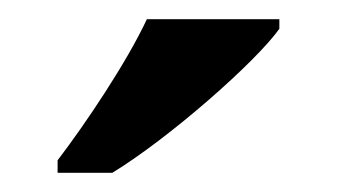

<svg xmlns="http://www.w3.org/2000/svg" viewBox="-20 -786 351 200"><path d="M40 -619V-606H97C156 -642 246 -721 271 -756V-766H133C112 -721 69 -657 40 -619Z"/></svg>

Font: Noto Serif Sinhala SemiBold
Style: Regular
Weight: 600
Designer: Jelle Bosma - Monotype Design Team
Foundry: Monotype Imaging Inc.
Version: Version 2.007